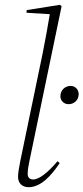

<svg xmlns="http://www.w3.org/2000/svg" viewBox="-20 -766 347 798"><path d="M99 12C150 12 193 -36 228 -88L219 -96C182 -52 144 -20 118 -20C103 -20 95 -29 95 -43C95 -60 99 -81 103 -100L236 -740L229 -746L91 -724L90 -713L187 -707C178 -653 168 -598 157 -543L64 -95C59 -70 55 -46 55 -31C55 -3 74 12 99 12ZM265 -333C287 -333 307 -349 307 -375C307 -393 293 -409 274 -409C251 -409 231 -392 231 -366C231 -347 246 -333 265 -333Z"/></svg>

Font: Source Serif 4 Display Light
Style: Italic
Weight: 300
Italic angle: -12°
Designer: Frank Grießhammer
Foundry: Adobe Systems Incorporated
Version: Version 4.004;hotconv 1.0.117;makeotfexe 2.5.65602